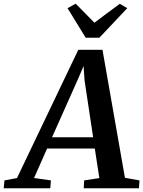

<svg xmlns="http://www.w3.org/2000/svg" viewBox="-91 -1015 772 1035"><path d="M-71 0 -67 -42.5 0.5 -55 331 -746.5H461.5L582.5 -56.5L661 -42.5L658 0H360.5L362.5 -42.5L444.5 -55L420 -214.5H163L92.5 -55.5L183.5 -42.5L180 0ZM189.5 -275H411L365 -580.5L359.5 -659L328.5 -586.5ZM371 -811.5 273 -971 317 -995Q342.5 -969.5 367.8 -943.8Q393 -918 418 -892.5Q451.5 -918.5 486 -943.8Q520.5 -969 555 -994.5L595 -971L444.5 -811.5Z"/></svg>

Font: Merriweather 28pt SemiBold
Style: Italic
Weight: 600
Italic angle: -7.8°
Version: Version 2.101